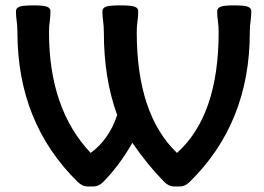

<svg xmlns="http://www.w3.org/2000/svg" viewBox="-20 -674 969 704"><path d="M409.7 -252Q360.8 -385.7 360.8 -555.7Q360.8 -578.1 358.2 -595.7Q355.5 -613.3 355.5 -633.8Q355.5 -643.6 367.2 -648.9Q378.9 -654.3 421.4 -654.3Q463.9 -654.3 475.3 -648.9Q486.8 -643.6 486.8 -633.8Q486.8 -613.3 484.1 -595.7Q481.4 -578.1 481.4 -555.7Q481.4 -254.9 628.9 -113.3Q781.7 -250 781.7 -555.7Q781.7 -578.1 779.1 -595.7Q776.4 -613.3 776.4 -633.8Q776.4 -643.6 788.1 -648.9Q799.8 -654.3 838.9 -654.3Q878.4 -654.3 889.9 -648.9Q901.4 -643.6 901.4 -633.8Q901.4 -613.3 898.7 -595.7Q896 -578.1 896 -555.7Q896 -223.1 675.3 -6.8Q658.7 9.8 639.2 9.8H618.2Q599.1 9.8 582.5 -6.8Q522 -67.9 465.3 -150.4Q418.5 -67.9 358.4 -6.8Q341.8 9.8 322.3 9.8H301.8Q282.2 9.8 265.1 -6.8Q43.9 -223.6 43.9 -555.7Q43.9 -578.1 41.3 -595.7Q38.6 -613.3 38.6 -633.8Q38.6 -643.6 50.3 -648.9Q62 -654.3 102.1 -654.3Q142.1 -654.3 153.6 -648.9Q165 -643.6 165 -633.8Q165 -613.3 162.4 -595.7Q159.7 -578.1 159.7 -555.7Q159.7 -274.4 312.5 -113.3Q379.9 -162.6 409.7 -252Z"/></svg>

Font: Bainsley
Style: Bold
Weight: 700
Designer: Paul James MIller
Foundry: High-Logic / Made with FontCreator
Version: Version 1.411;March 28, 2021;FontCreator 13.0.0.2683 64-bit